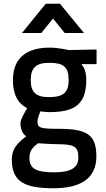

<svg xmlns="http://www.w3.org/2000/svg" viewBox="-20 -764 564 1024"><path d="M267 240C404 240 494 191 494 71C494 -46 444 -77 293 -77C189 -77 180 -83 180 -118C180 -131 195 -170 195 -170C205 -168 231 -166 241 -166C373 -166 440 -203 440 -337C440 -382 429 -404 414 -422H495V-500L347 -497C347 -497 292 -510 244 -510C131 -510 49 -462 49 -337C49 -246 85 -208 125 -187C125 -187 89 -129 89 -108C89 -77 100 -50 120 -37C68 2 43 33 43 87C43 207 113 240 267 240ZM285 5C370 6 398 13 398 76C398 132 356 155 268 155C168 155 137 133 137 78C137 44 149 26 183 0C183 0 252 5 285 5ZM241 -246C168 -246 144 -275 144 -337C144 -405 175 -429 243 -429C317 -429 346 -409 346 -337C346 -268 315 -246 241 -246ZM97 -588H200L263 -665L325 -588H428L300 -744H224Z"/></svg>

Font: TitilliumText22L
Style: 600 wt
Weight: 600
Designer: Campivisivi
Foundry: Campivisivi
Version: 1.000